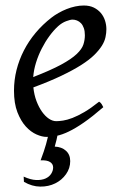

<svg xmlns="http://www.w3.org/2000/svg" viewBox="-20 -477 433 697"><path d="M190.9 -381.8Q174.8 -367.2 159.4 -346.2Q144 -325.2 131.6 -300.8Q119.1 -276.4 110.8 -249.8Q102.5 -223.1 100.6 -197.3Q164.6 -222.2 201.9 -242.4Q239.3 -262.7 258.3 -280.8Q277.3 -298.8 282.7 -315.4Q288.1 -332 288.1 -349.1Q288.1 -364.3 284.2 -375.2Q280.3 -386.2 273.9 -392.8Q267.6 -399.4 259.5 -402.6Q251.5 -405.8 243.2 -405.8Q235.4 -405.8 220.2 -400.1Q205.1 -394.5 190.9 -381.8ZM366.2 -371.1Q366.2 -357.4 363 -342.3Q359.9 -327.1 349.9 -311Q339.8 -294.9 322 -277.3Q304.2 -259.8 274.7 -241Q245.1 -222.2 202.6 -201.9Q160.2 -181.6 101.1 -159.7Q104 -132.3 112.5 -109.9Q121.1 -87.4 132.6 -71.3Q144 -55.2 157.5 -46.1Q170.9 -37.1 184.1 -37.1Q194.3 -37.1 209 -39.3Q223.6 -41.5 242.9 -48.8Q262.2 -56.2 286.4 -70.3Q310.5 -84.5 339.8 -107.9Q345.2 -105 349.4 -98.4Q353.5 -91.8 355 -87.9Q314.9 -53.2 284.2 -32Q253.4 -10.7 229.2 0.7Q205.1 12.2 185.8 16.1Q166.5 20 148.9 20Q132.8 20 112.3 11Q91.8 2 73.7 -17.8Q55.7 -37.6 43.2 -69.6Q30.8 -101.6 30.8 -147.9Q30.8 -186 40 -222.9Q49.3 -259.8 66.7 -293.7Q84 -327.6 109.4 -357.9Q134.8 -388.2 167 -413.1Q178.2 -421.9 192.4 -429.9Q206.5 -438 221.9 -444.1Q237.3 -450.2 253.2 -453.6Q269 -457 284.2 -457Q305.2 -457 320.6 -449.5Q335.9 -441.9 346.2 -429.7Q356.4 -417.5 361.3 -402.1Q366.2 -386.7 366.2 -371.1ZM234.9 107.9Q234.9 133.8 219.7 155.3Q204.6 176.8 180.4 188.7Q156.2 200.7 126.2 200.4Q96.2 200.2 66.9 183.1L65.9 164.1Q91.3 175.8 111.3 176.5Q131.3 177.2 145 171.1Q158.7 165 165.8 153.8Q172.9 142.6 172.9 130.9Q172.9 118.2 161.6 111.1Q150.4 104 127.4 105Q134.3 86.9 138.9 73Q143.6 59.1 147 46.9Q150.4 34.7 153.1 23.2Q155.8 11.7 158.7 -2L191.9 -1Q188 19 185.1 31Q182.1 43 178.7 55.2Q203.6 56.2 219.2 70.1Q234.9 84 234.9 107.9Z"/></svg>

Font: GentiumAlt
Style: Italic
Weight: 400
Italic angle: -7°
Designer: J. Victor Gaultney
Version: Version 1.02; 2005; OFL release